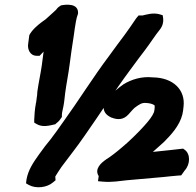

<svg xmlns="http://www.w3.org/2000/svg" viewBox="-20 -781 834 819"><path d="M100 -593C97 -572 107 -543 137 -543H149L166 -561L158 -500C153 -466 144 -425 139 -388V-385C139 -379 138 -372 137 -366L134 -343L133 -341V-339C128 -314 127 -290 126 -271V-258L136 -252C161 -237 190 -245 216 -251L219 -254C236 -267 236 -272 244 -282V-292C244 -303 250 -320 253 -342L255 -358C256 -366 257 -372 258 -384C263 -423 272 -466 277 -506L285 -565C288 -584 292 -610 295 -631L299 -660L304 -690C306 -701 309 -713 312 -720L313 -724C315 -769 260 -762 240 -758C231 -752 227 -750 219 -739C205 -727 185 -707 175 -699L157 -686C140 -673 117 -654 105 -631ZM91 1 103 8C134 25 181 19 206 -3L217 -12L216 -25C216 -29 215 -26 217 -30C222 -39 231 -52 243 -70C280 -120 303 -147 343 -205C405 -293 470 -395 534 -481C561 -517 582 -547 599 -568C623 -600 641 -629 662 -655C674 -670 678 -688 676 -703L674 -716L661 -720C632 -728 606 -719 588 -715H571L561 -703C544 -678 527 -653 510 -630C493 -608 472 -579 445 -542C378 -453 314 -350 251 -263C229 -231 211 -207 196 -187C180 -168 164 -147 147 -123C122 -88 100 -56 93 -15ZM421 -326 422 -320C424 -294 446 -284 456 -279H457C483 -269 507 -270 528 -293C533 -298 544 -312 554 -321C574 -336 585 -343 601 -342C619 -341 630 -338 639 -332C640 -331 641 -320 637 -303C631 -287 616 -267 595 -244C573 -219 527 -174 501 -153C479 -134 451 -112 434 -102H433V-101C410 -86 382 -59 401 -30L398 -8L421 -6C457 -3 493 -9 520 -12C565 -16 631 -22 678 -26C702 -28 719 -31 739 -32L753 -33L768 -54C792 -80 793 -124 768 -142L761 -147L708 -141C689 -139 661 -136 632 -133C647 -146 665 -162 679 -175C710 -206 746 -245 758 -293C760 -303 762 -313 763 -327C771 -396 721 -450 631 -451C584 -456 540 -442 506 -421L505 -420C463 -391 431 -354 421 -326Z"/></svg>

Font: Hussar Pisanka
Style: BlkKur
Weight: 700
Designer: Robert Jablonski
Foundry: Cannot Into Space Fonts
Version: Version 1.070